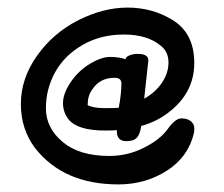

<svg xmlns="http://www.w3.org/2000/svg" viewBox="-20 -488 590 506"><path d="M288 -142V-145Q281 -144 257 -144Q185 -144 161 -173Q146 -192 146 -216.5Q146 -241 166 -271Q186 -301 216.5 -319.5Q247 -338 270 -338Q293 -338 311 -332Q311 -338 321 -342Q331 -346 343 -346Q371 -346 371 -329Q371 -327 360 -228Q389 -244 406.5 -269.5Q424 -295 424 -323.5Q424 -352 403 -368Q368 -397 306.5 -397Q245 -397 197.5 -369.5Q150 -342 125.5 -298Q101 -254 101 -202.5Q101 -151 145 -114Q189 -77 268 -77Q316 -77 359 -98.5Q402 -120 422 -148Q442 -176 458 -176Q474 -176 483 -168.5Q492 -161 492 -150Q492 -139 491 -137Q476 -74 419.5 -38Q363 -2 292 -2Q148 -2 73 -97Q35 -147 35 -214Q35 -281 77.5 -341Q120 -401 186 -434.5Q252 -468 316 -468Q380 -468 432 -437Q492 -402 492 -322Q492 -242 422 -190Q392 -167 352 -156Q348 -123 329 -118Q319 -116 313 -116Q288 -116 288 -142ZM293 -204Q300 -242 300 -268Q300 -283 282 -283Q243 -283 223 -252Q211 -236 211 -211Q225 -203 256 -203Q287 -203 293 -204Z"/></svg>

Font: Patrick Hand
Style: Regular
Weight: 400
Designer: Patrick Wagesreiter
Foundry: Patrick Wagesreiter
Version: Version 1.003;PS 001.003;hotconv 1.0.70;makeotf.lib2.5.58329